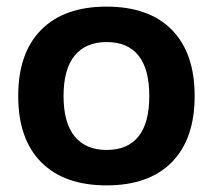

<svg xmlns="http://www.w3.org/2000/svg" viewBox="-20 -550 643 580"><path d="M302 10Q174 10 104.5 -60Q35 -130 35 -260Q35 -390 104.5 -460Q174 -530 302 -530Q430 -530 499 -460Q568 -390 568 -260Q568 -130 499 -60Q430 10 302 10ZM302 -97Q366 -97 398.5 -138Q431 -179 431 -260Q431 -341 398.5 -382Q366 -423 302 -423Q239 -423 205.5 -382Q172 -341 172 -260Q172 -179 205.5 -138Q239 -97 302 -97Z"/></svg>

Font: M PLUS 1 Thin
Style: Bold
Weight: 700
Version: Version 1.001